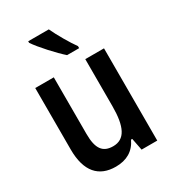

<svg xmlns="http://www.w3.org/2000/svg" viewBox="-188 -866 876 977"><g transform="rotate(-30 250.0 -378.0)"><path d="M270 -606H341V-618C316 -652 275 -722 255 -766H134V-757C160 -717 232 -639 270 -606ZM202 10C265 10 311 -16 337 -71H344L358 0H450V-542H340V-266C340 -146 311 -87 242 -87C182 -87 155 -122 155 -209V-542H46V-181C46 -51 103 10 202 10Z"/></g></svg>

Font: Noto Sans Mono ExtraCondensed SemiBold
Style: Regular
Weight: 600
Width: 2
Designer: Monotype Design Team
Foundry: Monotype Imaging Inc.
Version: Version 2.014